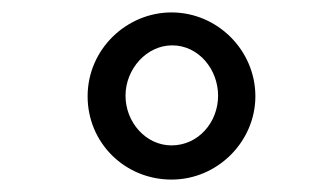

<svg xmlns="http://www.w3.org/2000/svg" viewBox="-20 -659 540 309"><path d="M256 -370C331 -370 391 -432 391 -504C391 -578 330 -639 256 -639C184 -639 121 -580 121 -504C121 -429 181 -370 256 -370ZM256 -425C215 -425 182 -462 182 -505C182 -548 216 -586 257 -586C300 -586 331 -547 331 -505C331 -462 299 -425 256 -425Z"/></svg>

Font: Inconsolata
Style: Regular
Weight: 400
Monospace: yes
Designer: Raph Levien, Cyreal, Brenton Simpson
Foundry: Raph Levien, Cyreal, Google
Version: Version 3.100